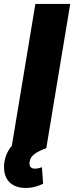

<svg xmlns="http://www.w3.org/2000/svg" viewBox="-48 -747 374 968"><path d="M130.3 -727.3 11.7 -12.1C-16.3 19.9 -30.9 65.7 -27.3 106.9C-22.7 166.9 17.4 200.6 81.7 200.6C119 200.6 149.5 189.3 169.4 179.3L163.4 96.2C153.8 98.7 142.4 103.3 128.2 103.3C107.6 103.3 96.9 90.6 101.6 67.1C106.2 35.9 138.1 17.8 185 0H185.4L306.1 -727.3Z"/></svg>

Font: TID UI Extra Bold
Style: Italic
Weight: 800
Italic angle: -9.39999°
Designer: The TID Project Authors
Foundry: Bakken & Bæck
Version: Version 1.001;hotconv 1.0.109;makeotfexe 2.5.65596